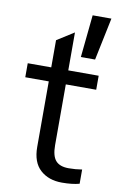

<svg xmlns="http://www.w3.org/2000/svg" viewBox="-88 -817 552 877"><g transform="rotate(10 188.0 -378.5)"><path d="M269 -767H356L315 -570H249ZM344 1Q311 10 263 10Q201 10 162.5 -25Q124 -60 124 -131V-435H15V-500H124V-626L203 -676V-500H344V-435H203V-153Q203 -103 222 -81.5Q241 -60 282 -60Q314 -60 344 -65Z"/></g></svg>

Font: CBA Beacon Sans
Style: Regular
Weight: 400
Designer: Wei Huang
Foundry: Wei Huang
Version: Version 1.002